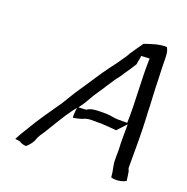

<svg xmlns="http://www.w3.org/2000/svg" viewBox="-110 -697 784 803"><g transform="rotate(20 281.5 -295.5)"><path d="M35 -15 56 -12C64 -7 72 -3 87 -2C98 -11 108 -23 115 -37L116 -40C121 -57 132 -71 142 -86C166 -125 191 -169 219 -207L233 -225L231 -205C230 -194 230 -187 231 -180C243 -182 255 -185 269 -189C280 -195 293 -198 306 -198H356C358 -198 359 -198 365 -197C384 -197 402 -194 419 -193L456 -233V-219C456 -187 455 -155 457 -125C458 -101 455 -73 459 -53C462 -37 466 -19 467 -1C486 6 517 1 533 -9C532 -21 529 -35 527 -50C525 -54 521 -61 522 -70C522 -144 523 -219 519 -291C517 -312 518 -336 516 -357C514 -390 513 -422 512 -456L510 -510C509 -542 512 -576 499 -593C465 -594 433 -582 403 -572L377 -535C373 -527 362 -515 360 -509C359 -505 357 -504 355 -501V-500C338 -476 324 -454 304 -429C274 -389 247 -344 217 -301C203 -281 180 -242 167 -221C133 -172 97 -122 67 -70C55 -52 45 -34 35 -15ZM120 -49ZM238 -229 245 -239C255 -251 262 -265 272 -282C287 -309 303 -328 317 -352L337 -382C339 -386 343 -391 346 -395C357 -409 364 -418 372 -432C384 -448 393 -463 405 -482C406 -495 411 -510 411 -521L448 -523C445 -424 455 -337 452 -238H412C392 -238 376 -244 356 -244H335C315 -244 288 -243 274 -232L272 -231H270C262 -230 254 -230 248 -230ZM304 -429ZM522 -70Z"/></g></svg>

Font: SolarCharger
Style: 352
Weight: 300
Designer: Mew Too
Foundry: Cannot Into Space Fonts/KineticPlasma Fonts
Version: Version 1.100